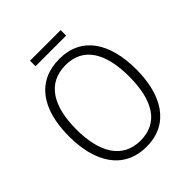

<svg xmlns="http://www.w3.org/2000/svg" viewBox="-229 -985 1139 1139"><g transform="rotate(-45 340.5 -415.0)"><path d="M469 -840H212V-794H469ZM622 -358C622 -578 530 -725 343 -725C155 -725 58 -586 58 -359C58 -149 145 10 341 10C534 10 622 -147 622 -358ZM118 -358C118 -552 190 -673 343 -673C489 -673 562 -559 562 -358C562 -160 492 -41 341 -41C191 -41 118 -163 118 -358Z"/></g></svg>

Font: Noto Sans Armenian SemiCondensed Light
Style: Regular
Weight: 300
Width: 4
Designer: Monotype Design Team
Foundry: Monotype Imaging Inc.
Version: Version 2.008